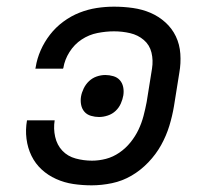

<svg xmlns="http://www.w3.org/2000/svg" viewBox="-20 -548 640 576"><path d="M255 8Q227 8 200 4Q173 0 148.5 -11Q124 -22 105 -39.5Q86 -57 74.5 -80.5Q63 -104 59.5 -131.5Q56 -159 61 -187H144Q140 -162 145.5 -137.5Q151 -113 167 -96Q183 -79 207 -72.5Q231 -66 256 -66Q277 -66 298 -71.5Q319 -77 338 -90Q357 -103 371.5 -121Q386 -139 395.5 -159Q405 -179 410.5 -200Q416 -221 420 -242L436 -342Q440 -367 434.5 -390Q429 -413 411.5 -428Q394 -443 370.5 -448.5Q347 -454 322 -454Q298 -454 272.5 -449Q247 -444 225 -429.5Q203 -415 188.5 -392Q174 -369 170 -344L169 -342H86L87 -346Q91 -372 102 -397Q113 -422 130 -444Q147 -466 170 -483Q193 -500 218.5 -510Q244 -520 270 -524Q296 -528 322 -528Q351 -528 379 -524Q407 -520 431.5 -509.5Q456 -499 476 -481Q496 -463 507.5 -439Q519 -415 521 -386.5Q523 -358 518 -330L502 -230Q497 -200 488 -170.5Q479 -141 463.5 -113Q448 -85 425 -61Q402 -37 374.5 -21Q347 -5 316 1.5Q285 8 255 8ZM277 -197Q265 -197 253 -200.5Q241 -204 233.5 -212.5Q226 -221 223.5 -233Q221 -245 223 -258Q225 -270 231 -282.5Q237 -295 247 -304.5Q257 -314 270 -318.5Q283 -323 296 -323Q308 -323 320 -319.5Q332 -316 339.5 -307.5Q347 -299 349.5 -287Q352 -275 350 -262Q348 -250 342.5 -237.5Q337 -225 327 -215.5Q317 -206 303.5 -201.5Q290 -197 277 -197Z"/></svg>

Font: Iosevka Custom Oblique
Style: Regular
Weight: 400
Italic angle: -9°
Designer: Belleve Invis
Foundry: Belleve Invis
Version: Version 27.0.1